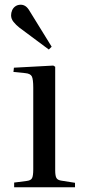

<svg xmlns="http://www.w3.org/2000/svg" viewBox="-20 -794 366 814"><path d="M40 0V-20L94 -27Q111 -29 116 -39Q121 -49 121 -76V-422Q121 -458 115 -470Q109 -482 87 -484L37 -489L39 -507L206 -516L214 -511V-72Q214 -48 219.5 -39Q225 -30 241 -28L298 -19V0ZM187 -584 62 -677Q48 -688 37.5 -701Q27 -714 27 -729Q27 -740 31.5 -750.5Q36 -761 45.5 -767.5Q55 -774 68 -774Q79 -774 88.5 -767.5Q98 -761 107 -745L199 -596Z"/></svg>

Font: Literata 60pt
Style: Regular
Weight: 400
Designer: Latin by Veronika Burian and Jose Scaglione. Greek by Irene Vlachou. Cyrillic by Vera Evstafieva.
Foundry: TypeTogether
Version: Version 3.002